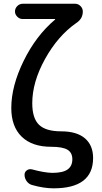

<svg xmlns="http://www.w3.org/2000/svg" viewBox="-20 -770 540 1020"><path d="M252 9.8Q150.4 9.8 95.2 -43.9Q40 -97.7 40 -196.3Q40 -312.5 105.5 -446.3Q170.9 -580.1 272.5 -666Q273.4 -667 273.4 -668Q273.4 -668.9 272.5 -668.9H100.6Q84 -668.9 71.8 -681.2Q59.6 -693.4 59.6 -709Q59.6 -725.6 71.8 -737.8Q84 -750 100.6 -750H379.9Q395.5 -750 407.7 -737.8Q419.9 -725.6 419.9 -709Q419.9 -669.9 384.8 -647.5Q287.1 -579.1 219.2 -456.5Q151.4 -334 151.4 -221.7Q151.4 -141.6 187.5 -106.9Q223.6 -72.3 304.7 -72.3Q387.7 -72.3 431.2 -35.2Q474.6 2 474.6 69.3Q474.6 230.5 264.6 230.5Q212.9 230.5 150.4 212.9Q132.8 208 121.6 192.4Q110.4 176.8 110.4 158.2Q110.4 143.6 122.6 134.8Q134.8 126 150.4 129.9Q214.8 147.5 257.8 148.4Q313.5 148.4 338.9 130.4Q364.3 112.3 364.3 76.2Q364.3 41 338.4 25.4Q312.5 9.8 252 9.8Z"/></svg>

Font: Rounded-X Mgen+ 1mn medium
Style: Regular
Weight: 500
Designer: [Source Han Sans]
Ryoko NISHIZUKA  (kana & ideographs); Paul D. Hunt (Latin, Greek & Cyrillic); Wenlong ZHANG  (bopomofo
Version: Version 1.059.20150602